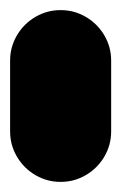

<svg xmlns="http://www.w3.org/2000/svg" viewBox="-20 -360 240 380"><path d="M0 -100H200V-240H0ZM100 -200Q73 -200 50 -186.5Q27 -173 13.5 -150Q0 -127 0 -100Q0 -73 13.5 -50Q27 -27 50 -13.5Q73 0 100 0Q127 0 150 -13.5Q173 -27 186.5 -50Q200 -73 200 -100Q200 -127 186.5 -150Q173 -173 150 -186.5Q127 -200 100 -200ZM100 -340Q73 -340 50 -326.5Q27 -313 13.5 -290Q0 -267 0 -240Q0 -213 13.5 -190Q27 -167 50 -153.5Q73 -140 100 -140Q127 -140 150 -153.5Q173 -167 186.5 -190Q200 -213 200 -240Q200 -267 186.5 -290Q173 -313 150 -326.5Q127 -340 100 -340Z"/></svg>

Font: Wavefont ExtraBold
Style: Regular
Weight: 800
Monospace: yes
Version: Version 3.005;gftools[0.9.33]